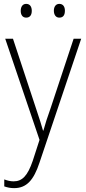

<svg xmlns="http://www.w3.org/2000/svg" viewBox="-20 -729 442 991"><path d="M87 -673C87 -653 96 -638 115 -638C135 -638 144 -652 144 -673C144 -694 135 -709 115 -709C96 -709 87 -693 87 -673ZM258 -674C258 -653 268 -638 286 -638C307 -638 315 -652 315 -674C315 -694 306 -709 286 -709C268 -709 258 -694 258 -674ZM7 -529 184 -7 149 101C122 180 94 207 50 207C33 207 18 203 2 197V233C19 239 34 242 53 242C117 242 154 201 184 110L399 -529H360L242 -173C225 -126 213 -88 204 -55H202C195 -82 184 -114 164 -175L47 -529Z"/></svg>

Font: Noto Sans Thai Looped SemiCondensed ExtraLight
Style: Regular
Weight: 200
Width: 4
Designer: Sasikarn Vongin, Ben Mitchell
Foundry: The Fontpad Ltd
Version: Version 1.001